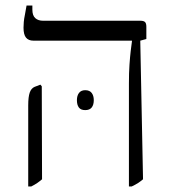

<svg xmlns="http://www.w3.org/2000/svg" viewBox="-20 -667 629 694"><path d="M446 7V-365Q446 -404 448 -433Q450 -462 452.5 -483Q455 -504 457 -518V-520H101Q83 -520 74 -531Q65 -542 65 -567Q65 -577 66 -588Q67 -599 70 -613.5Q73 -628 76 -647H97V-632Q97 -611 107.5 -601.5Q118 -592 136 -592H488Q499 -592 504 -587.5Q509 -583 509 -570V-526L487 -520L497 -19Q489 -12 479 -5.5Q469 1 456 7ZM82 7V-286Q82 -317 87.5 -332.5Q93 -348 105 -353L126 -361L131 -355L132 -19Q124 -12 114.5 -5.5Q105 1 93 7ZM258 -305Q258 -321 265.5 -331Q273 -341 288 -341Q304 -341 311.5 -331Q319 -321 319 -305Q319 -288 311.5 -278.5Q304 -269 288 -269Q272 -269 265 -278.5Q258 -288 258 -305Z"/></svg>

Font: Noto Serif Hebrew Light
Style: Regular
Weight: 300
Version: Version 2.003